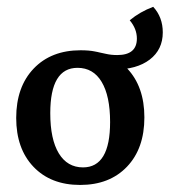

<svg xmlns="http://www.w3.org/2000/svg" viewBox="-20 -521 486 550"><path d="M209.5 8.8Q125.5 8.8 75.9 -43.2Q26.4 -95.2 26.4 -183.1Q26.4 -272 76.4 -324.5Q126.5 -377 210.9 -377Q294.9 -377 344.2 -325Q393.6 -272.9 393.6 -184.6Q393.6 -95.7 343.8 -43.5Q293.9 8.8 209.5 8.8ZM217.8 -41.5Q295.4 -41.5 295.4 -171.4Q295.4 -246.1 271.2 -286.4Q247.1 -326.7 202.1 -326.7Q124 -326.7 124 -196.8Q124 -122.1 148.4 -81.8Q172.9 -41.5 217.8 -41.5ZM418.9 -501.5Q446.3 -471.7 446.3 -428.2Q446.3 -378.9 408.9 -350.3Q371.6 -321.8 307.1 -321.8Q280.3 -321.8 257.1 -328.6Q233.9 -335.4 210.9 -335.4V-377Q235.4 -377 252.2 -373.5Q269 -370.1 283.7 -366.7Q298.3 -363.3 315.9 -363.3Q372.1 -363.3 372.1 -410.6Q372.1 -438.5 351.6 -462.9Q380.9 -487.3 418.9 -501.5Z"/></svg>

Font: Markazi Text Medium
Style: Regular
Weight: 500
Designer: Borna Izadpanah (Arabic designer), Fiona Ross (Arabic design director) and Florian Runge (Latin designer)
Foundry: Borna Izadpanah and Florian Runge
Version: Version 1.001